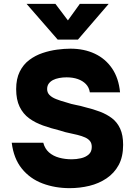

<svg xmlns="http://www.w3.org/2000/svg" viewBox="-20 -970 702 998"><path d="M342 8Q266 8 201 -16.5Q136 -41 93.5 -93.5Q51 -146 41 -228H205Q213 -197 234.5 -178Q256 -159 287 -150.5Q318 -142 353 -142Q377 -142 401 -147.5Q425 -153 441 -167Q457 -181 457 -206Q457 -225 448 -236.5Q439 -248 422.5 -255.5Q406 -263 382 -269Q367 -273 351 -276Q335 -279 320 -283Q305 -287 290 -292Q245 -303 204 -317.5Q163 -332 131.5 -355Q100 -378 82 -415Q64 -452 64 -507Q64 -560 82.5 -597.5Q101 -635 132.5 -658.5Q164 -682 201.5 -694.5Q239 -707 276.5 -712Q314 -717 346 -717Q417 -717 472.5 -691Q528 -665 562.5 -614.5Q597 -564 604 -490H447Q443 -516 426.5 -533Q410 -550 384.5 -559Q359 -568 326 -568Q306 -568 287.5 -564.5Q269 -561 255.5 -554Q242 -547 233.5 -535.5Q225 -524 225 -507Q225 -489 237 -476.5Q249 -464 271.5 -455Q294 -446 327 -437Q350 -429 374.5 -424.5Q399 -420 422 -413Q464 -403 499.5 -389.5Q535 -376 562 -355.5Q589 -335 604.5 -301.5Q620 -268 620 -217Q620 -155 597 -112.5Q574 -70 534 -43Q494 -16 444.5 -4Q395 8 342 8ZM280 -764 118 -950H268L333 -864L395 -950H545L385 -764Z"/></svg>

Font: Onest ExtraBold
Style: Regular
Weight: 800
Designer: Dmitri Voloshin, Andrey Kudryavtsev
Foundry: Dmitri Voloshin, Andrey Kudryavtsev
Version: Version 1.000;gftools[0.9.33]